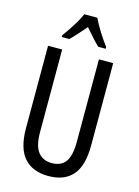

<svg xmlns="http://www.w3.org/2000/svg" viewBox="-139 -1085 800 1105"><g transform="rotate(15 261.0 -532.5)"><path d="M455 -290Q455 -169 406 -112.5Q357 -56 262 -56Q167 -56 117 -113Q67 -170 67 -289V-780H151V-288Q151 -206 180 -169.5Q209 -133 262 -133Q316 -133 343 -169Q370 -205 370 -289V-780H455ZM299 -1009Q315 -975 341 -933.5Q367 -892 392 -859V-849H347Q326 -869 305 -893Q284 -917 261 -943Q238 -917 215.5 -891.5Q193 -866 175 -849H130V-859Q157 -896 182.5 -936.5Q208 -977 222 -1009Z"/></g></svg>

Font: Noto Sans Malayalam UI ExtraCondensed
Style: Regular
Weight: 400
Width: 2
Designer: Jelle Bosma - Monotype Design Team
Foundry: Monotype Imaging Inc.
Version: Version 2.104; ttfautohint (v1.8.4.7-5d5b)